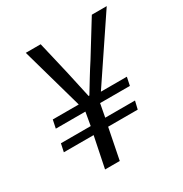

<svg xmlns="http://www.w3.org/2000/svg" viewBox="-151 -755 831 871"><g transform="rotate(-30 264.0 -319.0)"><path d="M184 -161 151 0H228L260 -161H415L425 -203H269L282 -272H438L447 -315H311L528 -638H450L342 -463C313 -419 287 -375 257 -326H253C242 -375 233 -419 223 -463L182 -638H104L195 -315H59L50 -272H205L193 -203H37L28 -161Z"/></g></svg>

Font: Cambridge Sans Italic
Style: Regular
Weight: 400
Italic angle: -11°
Version: Version 2.000;PS 002.000;hotconv 1.0.88;makeotf.lib2.5.64775